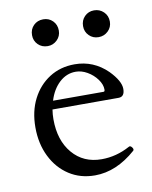

<svg xmlns="http://www.w3.org/2000/svg" viewBox="-74 -674 588 741"><g transform="rotate(-10 219.5 -303.0)"><path d="M239 11Q182 11 138 -17.5Q94 -46 69 -96.5Q44 -147 44 -211Q44 -274 68.5 -322Q93 -370 136 -397.5Q179 -425 235 -425Q309 -425 363 -372Q404 -330 404 -299Q404 -268 380 -268H121Q118 -249 118 -230Q118 -147 161 -96.5Q204 -46 275 -46Q333 -46 386 -75Q392 -79 398.5 -70.5Q405 -62 400 -57Q323 11 239 11ZM234 -396Q198 -396 170 -370Q142 -344 129 -301H327Q332 -301 332 -309Q332 -329 317 -349.5Q302 -370 279.5 -383Q257 -396 234 -396ZM146 -512Q123 -512 108 -527Q93 -542 93 -564Q93 -587 108 -602Q123 -617 146 -617Q168 -617 183 -602Q198 -587 198 -564Q198 -542 182.5 -527Q167 -512 146 -512ZM345 -512Q323 -512 308 -527Q293 -542 293 -564Q293 -587 308 -602Q323 -617 345 -617Q367 -617 382.5 -602Q398 -587 398 -564Q398 -542 382.5 -527Q367 -512 345 -512Z"/></g></svg>

Font: Junicode SmExp
Style: Regular
Weight: 400
Width: 6
Designer: Peter S. Baker
Version: Version 2.205; ttfautohint (v1.8.4)